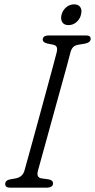

<svg xmlns="http://www.w3.org/2000/svg" viewBox="-20 -863 437 883"><path d="M154.5 -78Q150 -61 154.5 -53Q159 -45 168.5 -43L204.5 -38Q224.5 -33.5 224 -20Q224 -10 216 -5Q208 0 197.5 0H26Q4 0 4 -17Q4 -33.5 26 -38L51.5 -42.5Q84 -48.5 92.5 -78.5Q96.5 -92.5 107.2 -131.5Q118 -170.5 133 -225Q148 -279.5 164.5 -340Q181 -400.5 196.5 -457.5Q212 -514.5 224 -559.2Q236 -604 241.5 -625.5Q244 -637.5 241 -646Q238 -654.5 224 -657.5L197 -663Q176.5 -668 176.5 -681.5Q177.5 -700 205 -700H376Q397 -700 397 -684.5Q397 -668 371.5 -662.5L338.5 -657Q324 -654 316.2 -646Q308.5 -638 304.5 -624Q299 -602 286.8 -557Q274.5 -512 258.5 -454.8Q242.5 -397.5 226 -337.2Q209.5 -277 194.5 -222.8Q179.5 -168.5 168.8 -129.8Q158 -91 154.5 -78ZM295 -747.5Q274.5 -747.5 266.2 -761.2Q258 -775 263 -795.5Q269 -816.5 284.8 -829.8Q300.5 -843 321 -843Q341 -843 349.5 -829.8Q358 -816.5 352.5 -795.5Q347.5 -775 331.5 -761.2Q315.5 -747.5 295 -747.5Z"/></svg>

Font: Fraunces 144pt SuperSoft Light
Style: Italic
Weight: 300
Italic angle: -16°
Version: Version 1.000;[b76b70a41]